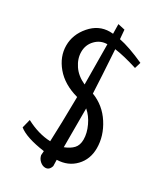

<svg xmlns="http://www.w3.org/2000/svg" viewBox="-217 -895 901 1054"><g transform="rotate(30 233.5 -368.0)"><path d="M209 -809.6 252.9 -799.8 257.8 -742.2Q322.3 -729.5 419.9 -685.5L408.2 -646.5Q322.3 -673.8 262.7 -681.6Q274.4 -500 278.3 -409.2Q355.5 -379.9 401.4 -308.6Q447.3 -237.3 447.3 -160.2Q447.3 -89.8 402.8 -43.5Q358.4 2.9 288.1 4.9Q288.1 11.7 288.6 24.4Q289.1 37.1 289.1 43.9Q280.3 74.2 254.9 74.2Q237.3 74.2 221.2 60.1Q205.1 45.9 201.2 25.4Q201.2 16.6 203.1 -1Q84 -17.6 37.1 -55.7L50.8 -110.4Q129.9 -68.4 206.1 -65.4Q210.9 -173.8 212.9 -349.6Q120.1 -375 69.8 -435.1Q19.5 -495.1 19.5 -565.4Q19.5 -634.8 69.3 -692.4Q119.1 -750 189.5 -750Q203.1 -750 210 -749Q210 -759.8 209.5 -779.8Q209 -799.8 209 -809.6ZM211.9 -683.6Q168.9 -683.6 138.7 -652.3Q108.4 -621.1 108.4 -576.2Q108.4 -533.2 135.3 -493.2Q162.1 -453.1 213.9 -429.7Q213.9 -519.5 211.9 -683.6ZM287.1 -74.2Q322.3 -87.9 341.3 -108.4Q360.4 -128.9 360.4 -165Q360.4 -205.1 339.8 -249Q319.3 -293 287.1 -320.3Z"/></g></svg>

Font: Neucha
Style: Regular
Weight: 400
Designer: Jovanny Lemonad
Foundry: Jovanny Lemonad
Version: Version 001.001